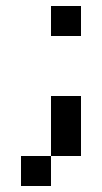

<svg xmlns="http://www.w3.org/2000/svg" viewBox="-20 -520 340 640"><path d="M50 100V0H150V-200H250V0H150V100ZM150 -400V-500H250V-400Z"/></svg>

Font: Matrix Sans
Style: Regular
Weight: 400
Designer: Brad Neil
Version: Version 1.100